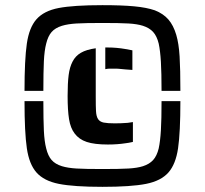

<svg xmlns="http://www.w3.org/2000/svg" viewBox="-20 -716 794 744"><path d="M121 -641Q150 -674 207.5 -685Q265 -696 377 -696Q452 -696 500 -691.5Q548 -687 580 -676Q613 -663 632.5 -640.5Q652 -618 663 -581Q673 -547 676 -497Q679 -447 679 -364H606Q606 -433 603.5 -476Q601 -519 595 -547Q588 -576 573.5 -592Q559 -608 534 -616Q512 -623 478.5 -625Q445 -627 377 -627Q310 -627 276.5 -625Q243 -623 220 -616Q194 -608 180 -592Q166 -576 159 -547Q152 -520 150 -478.5Q148 -437 148 -364H75Q75 -485 84 -547Q93 -609 121 -641ZM445 -449Q437 -450 425 -450H404Q398 -450 388 -448V-532H398Q432 -532 466 -526L493 -521V-445Q478 -446 466 -447Q454 -448 445 -449ZM269 -199Q253 -220 247.5 -254.5Q242 -289 242 -344Q242 -394 246 -425Q250 -456 261 -477Q272 -499 293.5 -511.5Q315 -524 351 -529V-344Q351 -300 352 -286Q353 -265 360 -254.5Q367 -244 382 -241Q397 -238 425 -238Q449 -238 475 -240L495 -243V-166Q477 -162 467 -161Q435 -156 398 -156Q346 -156 316 -166Q286 -176 269 -199ZM121 -48Q93 -80 84 -141.5Q75 -203 75 -324H148Q148 -251 150 -209.5Q152 -168 159 -141Q166 -112 180 -96Q194 -80 220 -72Q243 -65 276.5 -63Q310 -61 377 -61Q444 -61 478 -63Q512 -65 534 -72Q559 -80 573.5 -96Q588 -112 595 -141Q601 -169 603.5 -211.5Q606 -254 606 -324H679Q679 -203 670 -141.5Q661 -80 633 -48Q604 -15 546 -3.5Q488 8 377 8Q266 8 208 -3.5Q150 -15 121 -48Z"/></svg>

Font: Saira Stencil One
Style: Regular
Weight: 400
Designer: Hector Gatti with collaboration of the Omnibus-Type team
Foundry: Omnibus-Type
Version: Version 1.004